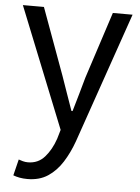

<svg xmlns="http://www.w3.org/2000/svg" viewBox="-55 -586 630 863"><g transform="rotate(5 260.5 -154.5)"><path d="M101 234Q82 234 66 231Q50 228 37 223L55 150Q63 153 74 156Q85 159 97 159Q143 159 172.5 125.5Q202 92 219 42L231 1L13 -543H108L218 -242Q231 -206 244.5 -166Q258 -126 272 -88H277Q288 -126 299.5 -165.5Q311 -205 321 -242L419 -543H508L304 46Q285 99 258 141.5Q231 184 193 209Q155 234 101 234Z"/></g></svg>

Font: Farlight84_Sys_V01
Style: Regular
Weight: 400
Designer: Ryoko NISHIZUKA  (kana, bopomofo & ideographs); Paul D. Hunt (Latin, Greek & Cyrillic); Sandoll Communications , Soo-you
Foundry: Adobe
Version: Version 2.004;October 29, 2024;FontCreator 14.0.0.2814 64-bi